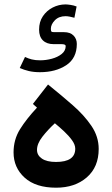

<svg xmlns="http://www.w3.org/2000/svg" viewBox="-20 -874 521 892"><path d="M284.7 -853.5Q292.5 -853.5 307.6 -851.3Q322.8 -849.1 335.9 -843.8L325.7 -791.5Q315.9 -794.4 304.4 -796.6Q293 -798.8 284.7 -798.8Q253.4 -798.8 234.9 -779.8Q216.3 -760.7 216.3 -740.2Q216.3 -730.5 218.8 -727.5Q221.2 -724.6 231.9 -724.6H277.3Q306.2 -724.6 321.5 -709Q336.9 -693.4 336.9 -669.9Q336.9 -603.5 287.6 -571Q238.3 -538.6 165.5 -538.6Q137.2 -538.6 114.3 -543.9Q91.3 -549.3 71.8 -558.1L96.2 -609.4Q110.4 -602.5 127 -598.1Q143.6 -593.8 166.5 -593.8Q193.4 -593.8 220.7 -601.1Q248 -608.4 266.6 -623.3Q285.2 -638.2 285.2 -660.2Q285.2 -668.9 265.6 -668.9H229.5Q197.3 -668.9 179.4 -686.3Q161.6 -703.6 161.6 -736.3Q161.6 -772.5 179.2 -798.6Q196.8 -824.7 224.9 -839.1Q252.9 -853.5 284.7 -853.5ZM151.9 -374 132.8 -391.1 203.1 -481.4Q263.7 -432.6 317.4 -385.7Q371.1 -338.9 404.8 -289.1Q438.5 -239.3 438.5 -182.1Q438.5 -98.1 383.3 -50Q328.1 -2 240.7 -2Q146 -2 94.5 -48.6Q43 -95.2 43 -166Q43 -225.6 73 -273.7Q103 -321.8 151.9 -374ZM329.6 -183.1Q329.6 -201.7 314.7 -222.4Q299.8 -243.2 277.8 -263.7Q255.9 -284.2 234.9 -301.3Q202.1 -271 177 -238.8Q151.9 -206.5 151.9 -177.7Q151.9 -152.8 174.6 -137.2Q197.3 -121.6 240.2 -121.6Q329.6 -121.6 329.6 -183.1Z"/></svg>

Font: Vazirmatn RD UI SemiBold
Style: Regular
Weight: 600
Designer: Saber Rastikerdar
Foundry: Saber Rastikerdar
Version: Version 33.003